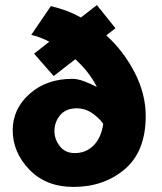

<svg xmlns="http://www.w3.org/2000/svg" viewBox="-20 -722 637 755"><path d="M434 -611 398 -583Q467 -520 510 -436Q553 -352 553 -266Q553 -127 471 -57Q389 13 269 13Q161 13 95.5 -55Q30 -123 30 -210Q30 -294 96.5 -353Q163 -412 264 -412Q285 -412 310.5 -402.5Q336 -393 361 -380Q346 -410 324 -438Q302 -466 276 -489L191 -423L114 -511L174 -558Q155 -568 137 -574.5Q119 -581 103 -585L180 -698Q210 -691 240 -680Q270 -669 298 -653L361 -702ZM274 -120Q318 -120 348 -150Q378 -180 386 -235Q370 -258 342.5 -277Q315 -296 282 -296Q239 -296 216.5 -269Q194 -242 194 -206Q194 -175 215 -147.5Q236 -120 274 -120Z"/></svg>

Font: Palanquin Dark SemiBold
Style: Regular
Weight: 600
Designer: Pria Ravichandran
Version: Version 1.001